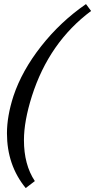

<svg xmlns="http://www.w3.org/2000/svg" viewBox="-20 -764 473 955"><path d="M107.9 171.4Q14.6 57.6 14.6 -101.1Q14.6 -186 46.9 -286.1Q88.9 -412.1 184.6 -533.9Q280.3 -655.8 407.7 -743.7L433.1 -709.5Q224.1 -553.7 138.7 -286.1Q99.1 -161.1 99.1 -66.9Q99.1 55.2 153.3 136.7Z"/></svg>

Font: Elstob Medium
Style: Italic
Weight: 500
Italic angle: -20°
Designer: Peter S. Baker
Version: Version 1.015